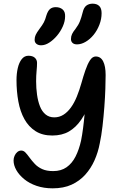

<svg xmlns="http://www.w3.org/2000/svg" viewBox="-20 -1019 662 1047"><path d="M267 8Q219 8 179.5 -5.5Q140 -19 112 -42Q84 -65 69 -91.5Q54 -118 54 -144Q54 -157 59.5 -169.5Q65 -182 74.5 -190Q84 -198 96 -198Q109 -198 119.5 -186.5Q130 -175 142 -158.5Q154 -142 170 -125Q186 -108 210 -97Q234 -86 270 -86Q313 -86 343 -107Q373 -128 392 -165.5Q411 -203 422 -252Q428 -282 433 -320Q438 -358 441.5 -398.5Q445 -439 447.5 -476Q450 -513 451.5 -543.5Q453 -574 454 -591L475 -470Q452 -409 423 -366.5Q394 -324 356 -302Q318 -280 265 -280Q211 -280 173.5 -304Q136 -328 113 -369.5Q90 -411 80 -466Q70 -521 70 -582Q70 -618 77 -648Q84 -678 98.5 -696.5Q113 -715 135 -715Q158 -715 170 -704Q182 -693 182 -676Q182 -658 179.5 -632Q177 -606 177 -576Q177 -538 182 -502.5Q187 -467 198 -439Q209 -411 228.5 -395Q248 -379 276 -379Q303 -379 325.5 -393Q348 -407 366.5 -432.5Q385 -458 399 -492.5Q413 -527 424 -566Q434 -602 445.5 -635.5Q457 -669 470.5 -690Q484 -711 502 -711Q529 -711 542.5 -684.5Q556 -658 556 -610Q556 -580 554.5 -534.5Q553 -489 549 -436Q545 -383 539 -331Q533 -279 524 -237Q515 -189 495.5 -145Q476 -101 445 -66.5Q414 -32 370.5 -12Q327 8 267 8ZM400 -777Q384 -777 375.5 -785Q367 -793 367 -806Q367 -821 373 -833.5Q379 -846 392 -862Q408 -883 416 -903.5Q424 -924 431 -952Q437 -978 451 -988.5Q465 -999 485 -999Q508 -999 521 -986.5Q534 -974 534 -947Q534 -915 522 -884Q510 -853 490.5 -829Q471 -805 447 -791Q423 -777 400 -777ZM204 -772Q188 -772 178 -780.5Q168 -789 169 -804Q169 -816 174.5 -828.5Q180 -841 195 -861Q211 -882 219 -897Q227 -912 233 -935Q241 -960 253 -970Q265 -980 284 -980Q307 -980 321.5 -967.5Q336 -955 335 -930Q335 -903 322.5 -875Q310 -847 290.5 -824Q271 -801 248.5 -786.5Q226 -772 204 -772Z"/></svg>

Font: Shantell Sans Medium
Style: Regular
Weight: 500
Designer: Stephen Nixon, Anya Danilova, Shantell Martin
Foundry: Arrow Type
Version: Version 1.011;[c5ecc13dd]